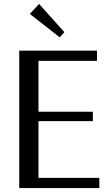

<svg xmlns="http://www.w3.org/2000/svg" viewBox="-20 -958 562 978"><path d="M78 0V-700H474V-648H155L176 -669V-30L154 -52H486V0ZM126 -341V-389H453V-341ZM284 -768 132 -887 179 -938 308 -794Z"/></svg>

Font: Sutasoma
Style: Regular
Weight: 400
Designer: Izhar Fathurrohim, Akbar Rohmanto, Arusyal Khofiqoini
Foundry: Kiwari Kolektiv
Version: Version 1.102